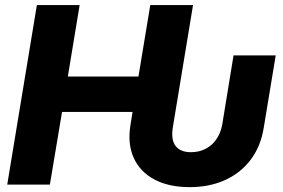

<svg xmlns="http://www.w3.org/2000/svg" viewBox="-20 -748 1148 778"><path d="M748.5 10.3Q663.6 10.3 605.2 -21Q546.9 -52.2 521.5 -109.1Q496.1 -166 508.8 -242.2L517.1 -294.4H231.4L182.1 0H9.3L129.4 -727.5H302.7L254.9 -438H541L588.9 -727.5H762.2L680.7 -234.4Q671.9 -182.6 691.2 -157Q710.4 -131.3 753.9 -131.3Q787.1 -131.3 813.7 -145.3Q840.3 -159.2 857.7 -185.1Q875 -210.9 880.9 -245.6L926.3 -523.4H1097.2L1048.8 -231Q1036.6 -154.8 995.8 -100.8Q955.1 -46.9 891.8 -18.3Q828.6 10.3 748.5 10.3Z"/></svg>

Font: Inter 20pt ExtraBold
Style: Italic
Weight: 800
Italic angle: -9.3988°
Version: Version 4.001;git-66647c0bb